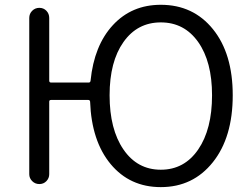

<svg xmlns="http://www.w3.org/2000/svg" viewBox="-20 -765 1040 798"><path d="M648.4 -59.6Q746.1 -59.6 803.7 -143.6Q861.3 -227.5 861.3 -369.1Q861.3 -508.8 803.7 -590.3Q746.1 -671.9 648.4 -671.9Q550.8 -671.9 493.2 -590.3Q435.5 -508.8 435.5 -369.1Q435.5 -227.5 493.2 -143.6Q550.8 -59.6 648.4 -59.6ZM184.6 -429.7Q184.6 -421.9 192.4 -421.9H348.6Q355.5 -421.9 356.4 -429.7Q371.1 -576.2 449.2 -660.6Q527.3 -745.1 648.4 -745.1Q783.2 -745.1 865.2 -643.6Q947.3 -542 947.3 -369.1Q947.3 -194.3 864.7 -90.8Q782.2 12.7 648.4 12.7Q519.5 12.7 439.9 -83Q360.4 -178.7 354.5 -342.8Q353.5 -349.6 346.7 -349.6H192.4Q184.6 -349.6 184.6 -342.8V-41Q184.6 -24.4 172.9 -12.2Q161.1 0 143.6 0Q126 0 113.8 -12.2Q101.6 -24.4 101.6 -41V-690.4Q101.6 -708 113.8 -720.2Q126 -732.4 143.6 -732.4Q161.1 -732.4 172.9 -720.2Q184.6 -708 184.6 -690.4Z"/></svg>

Font: Gen Jyuu Gothic Normal
Style: Regular
Weight: 300
Designer: [Source Han Sans]
Ryoko NISHIZUKA  (kana & ideographs); Paul D. Hunt (Latin, Greek & Cyrillic); Wenlong ZHANG  (bopomofo
Version: Version 1.002.20150607